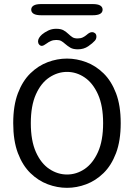

<svg xmlns="http://www.w3.org/2000/svg" viewBox="-20 -913 659 944"><path d="M309.5 10.5Q261.5 10.5 214.8 -7Q168 -24.5 129.5 -62Q91 -99.5 68 -160.2Q45 -221 45 -307.5Q45 -394 68 -454.5Q91 -515 129.5 -552.5Q168 -590 214.8 -607.5Q261.5 -625 309.5 -625Q357 -625 403.8 -607.5Q450.5 -590 489 -552.5Q527.5 -515 550.5 -454.5Q573.5 -394 573.5 -307.5Q573.5 -221 550.5 -160.2Q527.5 -99.5 489 -62Q450.5 -24.5 403.8 -7Q357 10.5 309.5 10.5ZM309.5 -55Q356 -55 396.2 -82.2Q436.5 -109.5 461.8 -165.5Q487 -221.5 487 -307.5Q487 -393 461.8 -449Q436.5 -505 396.2 -532.2Q356 -559.5 309.5 -559.5Q263.5 -559.5 222.5 -532.2Q181.5 -505 156.5 -449Q131.5 -393 131.5 -307.5Q131.5 -221.5 156.5 -165.5Q181.5 -109.5 222.5 -82.2Q263.5 -55 309.5 -55ZM363 -670.5Q339.5 -670.5 326 -678.5Q312.5 -686.5 300.5 -697Q290 -706.5 281 -711.5Q272 -716.5 257 -716.5Q242 -716.5 230 -711.2Q218 -706 209 -699Q202.5 -694 196.2 -690.8Q190 -687.5 185.5 -687.5Q178 -687.5 172.5 -694Q167 -700.5 167 -709.5Q167 -726 186.5 -743.5Q199 -754 217 -762.8Q235 -771.5 256 -771.5Q279.5 -771.5 292.5 -764Q305.5 -756.5 317 -745.5Q327 -736 336.2 -730Q345.5 -724 361.5 -724Q376.5 -724 387.2 -729.2Q398 -734.5 406 -741.5Q412.5 -747.5 419.2 -751.2Q426 -755 433 -755Q441 -755 447.5 -749.5Q454 -744 454 -733Q454 -721 446 -712.5Q435.5 -700.5 413.8 -685.5Q392 -670.5 363 -670.5ZM133.5 -865.5Q133.5 -878.5 145.5 -885.8Q157.5 -893 182.5 -893H435.5Q461 -893 472.8 -885.8Q484.5 -878.5 484.5 -865.5Q484.5 -852.5 472.8 -845.2Q461 -838 435.5 -838H182.5Q157.5 -838 145.5 -845.2Q133.5 -852.5 133.5 -865.5Z"/></svg>

Font: Sono Monospace
Style: Regular
Weight: 400
Designer: Tyler Finck
Foundry: Tyler Finck
Version: Version 2.112